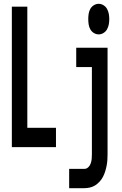

<svg xmlns="http://www.w3.org/2000/svg" viewBox="-20 -770 640 1005"><path d="M497 -590Q483 -590 471 -597.5Q459 -605 452.5 -617Q446 -629 444 -642.5Q442 -656 442 -670Q442 -684 444 -697.5Q446 -711 452.5 -723Q459 -735 471 -742.5Q483 -750 497 -750Q510 -750 522 -742.5Q534 -735 540.5 -723Q547 -711 549.5 -697.5Q552 -684 552 -670Q552 -656 549.5 -642.5Q547 -629 540.5 -617Q534 -605 522 -597.5Q510 -590 497 -590ZM42 0V-735H123V-101H273V0ZM342 215V114H421Q433 114 442 105.5Q451 97 455 85Q459 73 460 61.5Q461 50 461 37V-419H379V-520H543V37Q543 53 542 68Q541 83 538 98Q535 113 530.5 127.5Q526 142 519 155.5Q512 169 501.5 180.5Q491 192 478.5 200Q466 208 451 211.5Q436 215 421 215Z"/></svg>

Font: R Plex Mono
Style: Bold
Weight: 700
Monospace: yes
Designer: Belleve Invis
Foundry: Belleve Invis
Version: Version 31.8.0